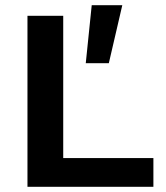

<svg xmlns="http://www.w3.org/2000/svg" viewBox="-20 -721 641 741"><path d="M400 -477H311L334 -701H452ZM572 -111V0H155H86V-660H224V-111Z"/></svg>

Font: Work Sans SemiBold
Style: Regular
Weight: 600
Designer: Wei Huang
Foundry: Wei Huang
Version: Version 1.500